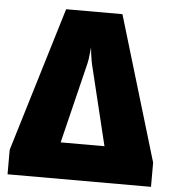

<svg xmlns="http://www.w3.org/2000/svg" viewBox="-52 -765 732 812"><g transform="rotate(5 314.5 -358.5)"><path d="M619 -103V0H10V-104L196 -717H435ZM325 -496Q322 -510 318 -538L315 -566L313 -545Q309 -507 306 -497L222 -154H408Z"/></g></svg>

Font: Noto Sans Display Black Narrow
Style: Regular
Weight: 900
Width: 4
Designer: Monotype Design team
Foundry: Monotype Imaging Inc.
Version: Version 1.000